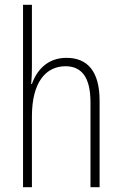

<svg xmlns="http://www.w3.org/2000/svg" viewBox="-20 -780 507 800"><path d="M113 -503V-760H76V0H113V-295C113 -439 172 -504 253 -504C317 -504 357 -462 357 -354V0H395V-360C395 -481 346 -539 257 -539C176 -539 132 -485 113 -430H110C112 -454 113 -473 113 -503Z"/></svg>

Font: Noto Sans Condensed ExtraLight
Style: Regular
Weight: 200
Width: 3
Designer: Monotype Design Team
Foundry: Monotype Imaging Inc.
Version: Version 2.013